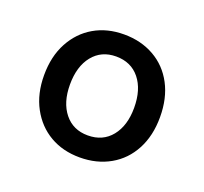

<svg xmlns="http://www.w3.org/2000/svg" viewBox="-78 -796 601 565"><g transform="rotate(20 222.5 -513.5)"><path d="M222 -321Q169 -321 128.5 -344.5Q88 -368 64.5 -411.5Q41 -455 41 -513Q41 -572 64.5 -615.5Q88 -659 128.5 -682.5Q169 -706 222 -706Q275 -706 316.5 -682.5Q358 -659 381 -615.5Q404 -572 404 -513Q404 -455 381 -411.5Q358 -368 316.5 -344.5Q275 -321 222 -321ZM222 -390Q269 -390 296 -423.5Q323 -457 323 -513Q323 -570 296 -603.5Q269 -637 222 -637Q176 -637 149 -603.5Q122 -570 122 -513Q122 -457 149 -423.5Q176 -390 222 -390Z"/></g></svg>

Font: Ubuntu Sans Medium
Style: Regular
Weight: 500
Designer: Dalton Maag Ltd
Foundry: Dalton Maag Ltd
Version: Version 1.006; ttfautohint (v1.8.4.7-5d5b)